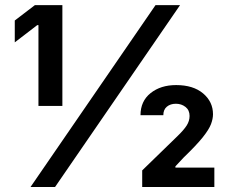

<svg xmlns="http://www.w3.org/2000/svg" viewBox="-20 -748 915 768"><path d="M229.5 -727.5V-324.2H133.8V-647.5H128.9L39.1 -578.6V-666L119.6 -727.5ZM102.1 0 602.1 -727.5H700.2L200.2 0ZM548.8 0V-66.4L689.5 -203.1Q715.3 -228 726.8 -246.1Q738.3 -264.2 738.3 -284.2Q738.3 -307.6 721.9 -320.3Q705.6 -333 683.6 -333Q661.6 -333 647.5 -321.3Q633.3 -309.6 633.3 -287.1H542Q542 -343.3 582.3 -375.5Q622.6 -407.7 684.6 -407.7Q752.9 -407.7 792.5 -374.3Q832 -340.8 832 -291Q832 -272.9 824 -251.5Q815.9 -230 790.8 -198.5Q765.6 -167 713.9 -117.2L681.6 -82.5V-77.6H837.4V0Z"/></svg>

Font: Inter
Style: 650
Weight: 650
Designer: Rasmus Andersson
Foundry: rsms
Version: Version 4.001;git-66647c0bb